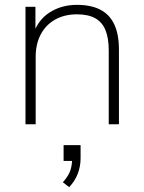

<svg xmlns="http://www.w3.org/2000/svg" viewBox="-20 -512 593 791"><path d="M85 0V-484H126V-366H115Q135 -429 184 -460.5Q233 -492 297 -492Q355 -492 393.5 -472Q432 -452 451 -411Q470 -370 470 -308V0H428V-304Q428 -355 414.5 -388Q401 -421 372 -437Q343 -453 297 -453Q246 -453 207.5 -431.5Q169 -410 148 -370.5Q127 -331 127 -278V0ZM265 259 239 239Q262 213 269.5 191Q277 169 277 144L292 151H242V86H312V140Q312 174 300 204.5Q288 235 265 259Z"/></svg>

Font: Nunito Sans 12pt ExtraLight
Style: Regular
Weight: 200
Designer: Vernon Adams
Foundry: Vernon Adams
Version: Version 3.101;gftools[0.9.27]